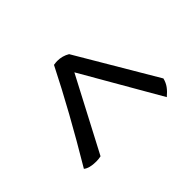

<svg xmlns="http://www.w3.org/2000/svg" viewBox="-125 -654 799 799"><g transform="rotate(45 275.0 -254.0)"><path d="M59 -222Q57 -236 57 -243Q57 -273 72 -298L421 -504Q441 -499 456 -488Q471 -477 486 -459L141 -260L465 -90Q468 -77 468 -62Q468 -22 453 -4Q242 -130 59 -222Z"/></g></svg>

Font: Vollkorn SC
Style: Bold
Weight: 700
Designer: Friedrich Althausen
Foundry: Friedrich Althausen
Version: Version 4.015